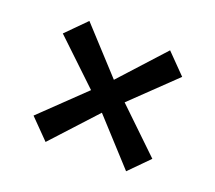

<svg xmlns="http://www.w3.org/2000/svg" viewBox="-88 -675 791 706"><g transform="rotate(20 307.5 -321.5)"><path d="M242.9 -321.5 74.1 -481.8 150.2 -558.5 308.8 -385.9 466 -558.5 541.1 -481.9 374.3 -321.5 541.1 -161.2 466 -85.2 308.8 -257.1 150.9 -85.2 76.2 -161.2Z"/></g></svg>

Font: Merriweather 7pt Light
Style: Regular
Weight: 300
Designer: Eben Sorkin
Foundry: Eben Sorkin
Version: Version 2.200;gftools[0.9.31]